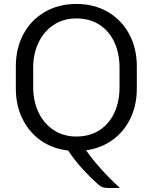

<svg xmlns="http://www.w3.org/2000/svg" viewBox="-20 -749 772 971"><path d="M415.5 11.2Q479 102.5 586.4 201.7H527.3Q511.7 201.7 499.8 198Q487.8 194.3 476.6 183.6Q382.8 100.1 324.7 12.2Q246.1 3.4 186.3 -38.6Q126.5 -80.6 93.3 -148.7Q60.1 -216.8 60.1 -301.3V-413.6Q60.1 -505.4 98.9 -577.1Q137.7 -648.9 207.3 -689Q276.9 -729 366.2 -729Q455.6 -729 524.9 -689Q594.2 -648.9 633.1 -577.1Q671.9 -505.4 671.9 -413.6V-301.3Q671.9 -217.8 639.9 -150.9Q607.9 -84 549.8 -41.7Q491.7 0.5 415.5 11.2ZM584.5 -307.1V-407.2Q584.5 -478 558.8 -534.4Q533.2 -590.8 483.9 -623.3Q434.6 -655.8 366.2 -655.8Q300.8 -655.8 251.2 -623Q201.7 -590.3 174.8 -533.7Q147.9 -477.1 147.9 -407.2V-307.1Q147.9 -237.3 174.8 -180.7Q201.7 -124 251.2 -91.3Q300.8 -58.6 366.2 -58.6Q434.6 -58.6 483.9 -91.1Q533.2 -123.5 558.8 -179.9Q584.5 -236.3 584.5 -307.1Z"/></svg>

Font: Lycee Sans
Style: Regular
Weight: 400
Designer: Justin Alvin
Foundry: Alkove Design
Version: Version 1.030